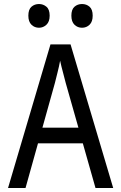

<svg xmlns="http://www.w3.org/2000/svg" viewBox="-20 -935 603 955"><path d="M20 0 231 -714H331L543 0H455L392 -222H169L107 0ZM253 -522 191 -300H370L307 -522Q302 -543 293.5 -574Q285 -605 279 -633Q274 -605 266 -574Q258 -543 253 -522ZM388 -797Q366 -797 350.5 -812Q335 -827 335 -857Q335 -888 350.5 -901.5Q366 -915 388 -915Q410 -915 425.5 -901.5Q441 -888 441 -857Q441 -827 425.5 -812Q410 -797 388 -797ZM174 -797Q152 -797 136.5 -812Q121 -827 121 -857Q121 -888 136.5 -901.5Q152 -915 174 -915Q195 -915 211 -901.5Q227 -888 227 -857Q227 -827 211 -812Q195 -797 174 -797Z"/></svg>

Font: Noto Sans Mono SemiCondensed
Style: Regular
Weight: 400
Width: 4
Designer: Monotype Design Team
Foundry: Monotype Imaging Inc.
Version: Version 2.014